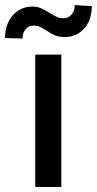

<svg xmlns="http://www.w3.org/2000/svg" viewBox="-61 -749 388 769"><path d="M80.1 -530.3H184.6V0H80.1ZM67.4 -722.7Q87.9 -722.7 103.3 -716.1Q118.7 -709.5 137.7 -697.3Q155.8 -686 167.5 -680.9Q179.2 -675.8 193.4 -675.8Q212.9 -675.8 225.6 -690.7Q238.3 -705.6 238.3 -728.5L306.6 -724.6Q306.6 -687 292.5 -658.9Q278.3 -630.9 253.9 -615.7Q229.5 -600.6 199.2 -600.6Q175.8 -600.6 159.9 -607.2Q144 -613.8 126 -626Q110.8 -636.2 99.4 -641.4Q87.9 -646.5 72.3 -646.5Q53.2 -646.5 41.3 -631.6Q29.3 -616.7 29.3 -594.7L-41 -596.7Q-41 -633.8 -26.6 -662.6Q-12.2 -691.4 12.5 -707Q37.1 -722.7 67.4 -722.7Z"/></svg>

Font: Pretendard GOV Medium
Style: Regular
Weight: 500
Designer: Base glyphs from Inter by Rasmus Andersson; Hangeul glyphs from Noto Sans CJK(Source Han Sans) by Jang Soo-young and Kan
Foundry: Kil Hyung-jin
Version: Version 1.309